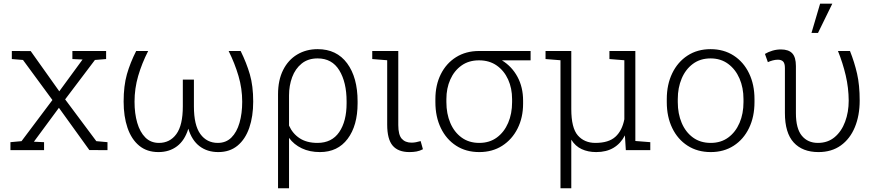

<svg xmlns="http://www.w3.org/2000/svg" viewBox="-20 -800 4672 1023"><path d="M35.6 0V-42.5L94.7 -47.9L259.3 -267.1L102.5 -480.5L43 -485.4V-528.3L143.6 -527.8L295.9 -313.5L419.9 -482.9L365.7 -485.4V-528.3H545.4V-485.4L485.8 -480.5L327.1 -270.5L493.2 -47.9L552.7 -42.5V0L456.1 -0.5L293.9 -225.6L160.6 -44.9L214.8 -42.5V0Z M824.2 10.3Q762.7 10.3 721.4 -23.9Q680.2 -58.1 659.4 -118.9Q638.7 -179.7 638.7 -258.8Q638.7 -342.8 656.2 -404.3Q673.8 -465.8 705.6 -528.3H769.5Q735.8 -462.4 716.3 -395.5Q696.8 -328.6 696.8 -258.3Q696.8 -195.3 711.2 -145.8Q725.6 -96.2 754.4 -67.4Q783.2 -38.6 827.1 -38.6Q885.3 -38.6 919.7 -85.7Q954.1 -132.8 954.1 -233.4V-376H1013.2V-233.4Q1013.2 -132.8 1047.6 -85.7Q1082 -38.6 1140.6 -38.6Q1184.1 -38.6 1212.9 -67.1Q1241.7 -95.7 1256.1 -145.5Q1270.5 -195.3 1270.5 -258.3Q1270.5 -328.1 1250.7 -395.3Q1231 -462.4 1198.2 -528.3H1262.2Q1293.5 -464.8 1311.3 -403.6Q1329.1 -342.3 1329.1 -258.8Q1329.1 -179.7 1308.1 -118.9Q1287.1 -58.1 1245.6 -23.9Q1204.1 10.3 1143.1 10.3Q1084.5 10.3 1043.5 -20.8Q1002.4 -51.8 983.4 -114.3Q964.4 -51.8 923.3 -20.8Q882.3 10.3 824.2 10.3Z M1461.4 203.1V-297.4Q1461.4 -373 1488.5 -427Q1515.6 -481 1563.5 -509.5Q1611.3 -538.1 1672.4 -538.1Q1773.9 -538.1 1829.6 -462.6Q1885.3 -387.2 1885.3 -259.8V-249.5Q1885.3 -130.9 1832.3 -60.3Q1779.3 10.3 1684.6 10.3Q1629.9 10.3 1587.9 -9.8Q1545.9 -29.8 1520 -65.4V203.1ZM1671.4 -38.6Q1748 -38.6 1787.4 -96.2Q1826.7 -153.8 1826.7 -249.5V-259.8Q1826.7 -361.8 1787.8 -425.3Q1749 -488.8 1672.4 -488.8Q1621.1 -488.8 1587.2 -461.2Q1553.2 -433.6 1536.6 -388.7Q1520 -343.8 1520 -291.5V-130.9Q1539.1 -87.9 1576.9 -63.2Q1614.7 -38.6 1671.4 -38.6Z M2161.6 10.3Q2101.6 10.3 2072.3 -23.9Q2043 -58.1 2043 -136.2V-479L1963.4 -485.4V-528.3H2102.1V-133.8Q2102.1 -81.5 2120.6 -60.8Q2139.2 -40 2172.4 -40Q2185.1 -40 2196 -42.2Q2207 -44.4 2221.2 -48.3L2233.4 -4.9Q2216.8 3.9 2199.5 7.1Q2182.1 10.3 2161.6 10.3Z M2533.7 10.3Q2462.9 10.3 2410.4 -23.7Q2357.9 -57.6 2328.9 -117.7Q2299.8 -177.7 2299.8 -255.9V-272Q2299.8 -346.7 2328.6 -404.5Q2357.4 -462.4 2409.9 -495.4Q2462.4 -528.3 2532.7 -528.3H2807.1V-478.5H2654.3Q2707.5 -445.8 2737.3 -390.4Q2767.1 -335 2767.1 -263.7V-247.6Q2767.1 -173.8 2737.8 -115.5Q2708.5 -57.1 2656 -23.4Q2603.5 10.3 2533.7 10.3ZM2533.7 -38.6Q2588.4 -38.6 2627.4 -67.4Q2666.5 -96.2 2687.5 -145.3Q2708.5 -194.3 2708.5 -255.9V-272Q2708.5 -329.6 2687.3 -376.5Q2666 -423.3 2626.7 -450.9Q2587.4 -478.5 2532.2 -478.5Q2477.5 -478.5 2438.7 -450.7Q2399.9 -422.9 2379.2 -376.2Q2358.4 -329.6 2358.4 -272V-255.9Q2358.4 -194.3 2379.2 -145.3Q2399.9 -96.2 2439.2 -67.4Q2478.5 -38.6 2533.7 -38.6Z M2966.3 203.1V-479L2886.7 -485.4V-528.3H3023.9V-219.2Q3023.9 -118.2 3058.8 -78.4Q3093.8 -38.6 3152.3 -38.6Q3223.1 -38.6 3259 -71.3Q3294.9 -104 3306.6 -164.6V-479L3227.1 -485.4V-528.3H3365.2V-48.8L3444.8 -42.5V0H3314.5L3309.6 -78.6Q3287.1 -35.2 3249 -12.5Q3210.9 10.3 3156.7 10.3Q3113.3 10.3 3079.3 -5.4Q3045.4 -21 3023.9 -55.7V203.1Z M3767.1 10.3Q3696.3 10.3 3643.6 -23.7Q3590.8 -57.6 3561.8 -117.7Q3532.7 -177.7 3532.7 -255.9V-272Q3532.7 -349.6 3561.8 -409.7Q3590.8 -469.7 3643.3 -503.9Q3695.8 -538.1 3766.1 -538.1Q3836.4 -538.1 3889.2 -503.9Q3941.9 -469.7 3970.9 -409.7Q4000 -349.6 4000 -272V-255.9Q4000 -177.7 3970.9 -117.7Q3941.9 -57.6 3889.4 -23.7Q3836.9 10.3 3767.1 10.3ZM3767.1 -38.6Q3821.3 -38.6 3860.4 -67.4Q3899.4 -96.2 3920.4 -145.3Q3941.4 -194.3 3941.4 -255.9V-272Q3941.4 -332.5 3920.2 -381.6Q3898.9 -430.7 3859.6 -459.7Q3820.3 -488.8 3766.1 -488.8Q3710.9 -488.8 3671.9 -459.7Q3632.8 -430.7 3612.1 -381.6Q3591.3 -332.5 3591.3 -272V-255.9Q3591.3 -194.3 3612.1 -145.3Q3632.8 -96.2 3672.1 -67.4Q3711.4 -38.6 3767.1 -38.6Z M4340.8 10.3Q4255.9 10.3 4209 -40.8Q4162.1 -91.8 4162.1 -198.2V-437.5Q4162.1 -462.4 4152.6 -472.2Q4143.1 -481.9 4124.5 -481.9Q4110.8 -481.9 4096.7 -478Q4082.5 -474.1 4071.3 -468.8L4055.7 -512.7Q4073.2 -523.4 4095.5 -530Q4117.7 -536.6 4140.6 -536.6Q4181.6 -536.6 4201.2 -515.9Q4220.7 -495.1 4220.7 -448.2V-197.3Q4220.7 -115.2 4252.2 -76.9Q4283.7 -38.6 4337.9 -38.6Q4390.6 -38.6 4427.2 -69.3Q4463.9 -100.1 4482.9 -151.4Q4502 -202.6 4502 -263.7Q4501.5 -332.5 4486.1 -398.2Q4470.7 -463.9 4444.8 -528.3H4508.8Q4532.7 -468.3 4546.6 -407.5Q4560.5 -346.7 4560.5 -264.2Q4560.5 -184.6 4534.9 -122.6Q4509.3 -60.5 4460.2 -25.1Q4411.1 10.3 4340.8 10.3ZM4303.7 -624.5 4349.6 -780.3H4414.6L4338.4 -624.5Z"/></svg>

Font: Roboto Slab Light
Style: Regular
Weight: 300
Designer: Google
Version: Version 2.000; ttfautohint (v1.8.1.43-b0c9)